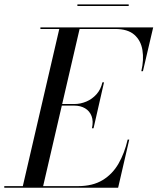

<svg xmlns="http://www.w3.org/2000/svg" viewBox="-65 -878 736 898"><path d="M40 0 214 -750H309L135 0ZM-45 0V-7.5H300Q368.5 -7.5 414.8 -35.5Q461 -63.5 489.2 -112.5Q517.5 -161.5 532 -225H539.5L487.5 0ZM365 -278Q372.5 -311.5 363.2 -335.2Q354 -359 332.8 -371.5Q311.5 -384 283 -384H212V-391.5H283Q311.5 -391.5 338.8 -403Q366 -414.5 386.2 -437Q406.5 -459.5 414 -493H421.5L372.5 -278ZM596 -545Q608.5 -598.5 601.2 -643.5Q594 -688.5 563.2 -715.5Q532.5 -742.5 474 -742.5H124V-750H651.5L603.5 -545ZM297 -850V-857.5H537V-850Z"/></svg>

Font: Bodoni Moda 28pt
Style: Italic
Weight: 400
Italic angle: -13°
Designer: Owen Earl
Foundry: indestructible type
Version: Version 2.004